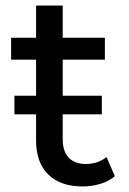

<svg xmlns="http://www.w3.org/2000/svg" viewBox="-20 -666 464 692"><path d="M394 -31Q373 -13 342 -3.5Q311 6 278 6Q198 6 154 -37Q110 -80 110 -160V-451H20V-530H110V-646H206V-530H358V-451H206V-164Q206 -121 227.5 -98Q249 -75 289 -75Q333 -75 364 -100ZM32 -321H347V-254H32Z"/></svg>

Font: Idrija
Style: Regular
Weight: 500
Designer: Julieta Ulanovsky
Foundry: Julieta Ulanovsky
Version: Version 7.200